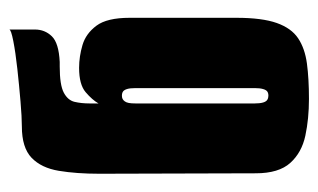

<svg xmlns="http://www.w3.org/2000/svg" viewBox="-160 -538 705 426"><g transform="rotate(-90 193.0 -325.5)"><path d="M186 7Q142 7 104.5 -1Q67 -9 44 -34.5Q21 -60 21 -111L20 -458Q20 -509 26.5 -548Q33 -587 55.5 -608.5Q78 -630 125 -630Q145 -630 180.5 -633Q216 -636 252.5 -640Q289 -644 314.5 -649Q340 -654 340 -658V-601Q340 -579 325 -563.5Q310 -548 268 -546H258Q217 -546 200 -537Q183 -528 179.5 -513Q176 -498 176 -480V-460Q184 -474 201 -488.5Q218 -503 255 -503Q280 -503 305.5 -495.5Q331 -488 348.5 -464.5Q366 -441 366 -391V-154Q366 -97 354.5 -64.5Q343 -32 320.5 -17Q298 -2 264.5 2.5Q231 7 186 7ZM193 -83Q199 -83 202.5 -85.5Q206 -88 208 -95Q210 -102 210 -113V-378Q210 -390 208 -396.5Q206 -403 202.5 -405.5Q199 -408 193 -408Q189 -408 186 -406.5Q183 -405 180.5 -401.5Q178 -398 177 -392.5Q176 -387 176 -378V-113Q176 -102 178 -95Q180 -88 184 -85.5Q188 -83 193 -83Z"/></g></svg>

Font: Alumni Sans Black
Style: Regular
Weight: 900
Designer: Robert E. Leuschke
Foundry: Robert E. Leuschke
Version: Version 1.018